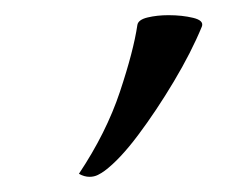

<svg xmlns="http://www.w3.org/2000/svg" viewBox="-20 -99 311 253"><path d="M84 130Q120 76 138 22Q156 -32 161 -66Q162 -73 174.5 -76Q187 -79 202 -79Q220 -79 234.5 -75.5Q249 -72 246 -64Q232 -30 209 8.5Q186 47 162 79Q138 111 118 126Q114 129 109 131.5Q104 134 98 134Q91 134 84 130Z"/></svg>

Font: Playball
Style: Regular
Weight: 400
Designer: Robert E. Leuschke
Foundry: Robert E. Leuschke
Version: Version 1.010